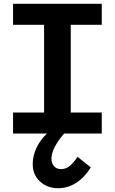

<svg xmlns="http://www.w3.org/2000/svg" viewBox="-20 -706 606 1015"><path d="M213 -66V-621H354V-66ZM49 0V-111H518V0ZM49 -575V-686H518V-575ZM288 289Q230 289 191.5 253.5Q153 218 153 162Q153 129 164 97.5Q175 66 194 39.5Q213 13 234 -5L319 0Q299 23 283.5 46.5Q268 70 260 92Q252 114 252 132Q252 157 265.5 172.5Q279 188 303 188Q331 188 352.5 168Q374 148 390 123L460 179Q428 231 383.5 260Q339 289 288 289Z"/></svg>

Font: BioRhyme SemiExpanded
Style: Bold
Weight: 700
Width: 6
Designer: Aoife Mooney
Foundry: Aoife Mooney Type
Version: Version 1.600;gftools[0.9.33]